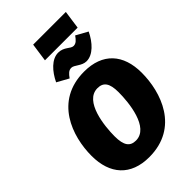

<svg xmlns="http://www.w3.org/2000/svg" viewBox="-324 -1201 1325 1325"><g transform="rotate(-45 339.0 -538.0)"><path d="M583 -962 602 -1096H283L264 -962ZM463 -754C526 -754 583 -816 618 -889L533 -936C513 -908 498 -892 474 -892C445 -892 423 -935 366 -935C302 -935 246 -873 211 -800L296 -753C316 -781 331 -797 356 -797C385 -797 416 -754 463 -754ZM400 -716C112 -716 25 -458 25 -268C25 -89 121 20 301 20C591 20 676 -241 676 -429C676 -609 580 -716 400 -716ZM384 -570C441 -570 468 -536 468 -447C468 -346 446 -126 317 -126C260 -126 233 -161 233 -251C233 -348 255 -570 384 -570Z"/></g></svg>

Font: Fira Sans Heavy
Style: Italic
Weight: 900
Italic angle: -8°
Designer: bBox Type GmbH & Carrois Corporate GbR & Edenspiekermann AG
Foundry: bBox Type GmbH & Carrois Corporate GbR & Edenspiekermann AG
Version: Version 4.301;PS 004.301;hotconv 1.0.88;makeotf.lib2.5.64775